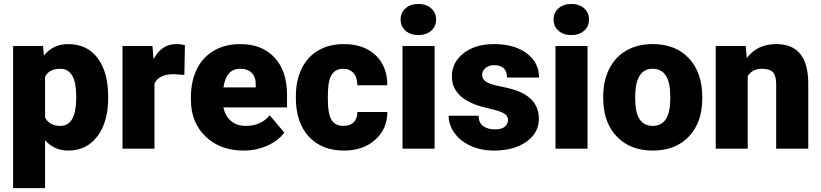

<svg xmlns="http://www.w3.org/2000/svg" viewBox="-20 -765 4224 988"><path d="M536.6 -260.3Q536.6 -137.2 481.2 -63.7Q425.8 9.8 331.5 9.8Q258.8 9.8 211.9 -43.5V203.1H47.4V-528.3H201.2L206.1 -479.5Q253.4 -538.1 330.6 -538.1Q428.2 -538.1 482.4 -466.1Q536.6 -394 536.6 -268.1ZM372.1 -270.5Q372.1 -411.1 290 -411.1Q231.4 -411.1 211.9 -369.1V-161.1Q233.4 -117.2 291 -117.2Q369.6 -117.2 372.1 -252.9Z M928.7 -379.4 874.5 -383.3Q796.9 -383.3 774.9 -334.5V0H610.4V-528.3H764.6L770 -460.4Q811.5 -538.1 885.7 -538.1Q912.1 -538.1 931.6 -532.2Z M1234.4 9.8Q1112.8 9.8 1037.6 -62.7Q962.4 -135.3 962.4 -251.5V-265.1Q962.4 -346.2 992.4 -408.2Q1022.5 -470.2 1080.1 -504.2Q1137.7 -538.1 1216.8 -538.1Q1328.1 -538.1 1392.6 -469Q1457 -399.9 1457 -276.4V-212.4H1129.9Q1138.7 -168 1168.5 -142.6Q1198.2 -117.2 1245.6 -117.2Q1323.7 -117.2 1367.7 -171.9L1442.9 -83Q1412.1 -40.5 1355.7 -15.4Q1299.3 9.8 1234.4 9.8ZM1215.8 -411.1Q1143.6 -411.1 1129.9 -315.4H1295.9V-328.1Q1296.9 -367.7 1275.9 -389.4Q1254.9 -411.1 1215.8 -411.1Z M1746.6 -117.2Q1781.2 -117.2 1800.3 -136Q1819.3 -154.8 1818.8 -188.5H1973.1Q1973.1 -101.6 1910.9 -45.9Q1848.6 9.8 1750.5 9.8Q1635.3 9.8 1568.8 -62.5Q1502.4 -134.8 1502.4 -262.7V-269.5Q1502.4 -349.6 1532 -410.9Q1561.5 -472.2 1617.2 -505.1Q1672.9 -538.1 1749 -538.1Q1852.1 -538.1 1912.6 -481Q1973.1 -423.8 1973.1 -326.2H1818.8Q1818.8 -367.2 1798.8 -389.2Q1778.8 -411.1 1745.1 -411.1Q1681.2 -411.1 1670.4 -329.6Q1667 -303.7 1667 -258.3Q1667 -178.7 1686 -147.9Q1705.1 -117.2 1746.6 -117.2Z M2216.3 0H2051.3V-528.3H2216.3ZM2041.5 -664.6Q2041.5 -699.7 2066.9 -722.2Q2092.3 -744.6 2132.8 -744.6Q2173.3 -744.6 2198.7 -722.2Q2224.1 -699.7 2224.1 -664.6Q2224.1 -629.4 2198.7 -606.9Q2173.3 -584.5 2132.8 -584.5Q2092.3 -584.5 2066.9 -606.9Q2041.5 -629.4 2041.5 -664.6Z M2594.2 -148.4Q2594.2 -169.4 2572.3 -182.1Q2550.3 -194.8 2488.8 -208.5Q2427.2 -222.2 2387.2 -244.4Q2347.2 -266.6 2326.2 -298.3Q2305.2 -330.1 2305.2 -371.1Q2305.2 -443.8 2365.2 -491Q2425.3 -538.1 2522.5 -538.1Q2627 -538.1 2690.4 -490.7Q2753.9 -443.4 2753.9 -366.2H2588.9Q2588.9 -429.7 2522 -429.7Q2496.1 -429.7 2478.5 -415.3Q2460.9 -400.9 2460.9 -379.4Q2460.9 -357.4 2482.4 -343.8Q2503.9 -330.1 2551 -321.3Q2598.1 -312.5 2633.8 -300.3Q2752.9 -259.3 2752.9 -153.3Q2752.9 -81.1 2688.7 -35.6Q2624.5 9.8 2522.5 9.8Q2454.6 9.8 2401.4 -14.6Q2348.1 -39.1 2318.4 -81.1Q2288.6 -123 2288.6 -169.4H2442.4Q2443.4 -132.8 2466.8 -116Q2490.2 -99.1 2526.9 -99.1Q2560.5 -99.1 2577.4 -112.8Q2594.2 -126.5 2594.2 -148.4Z M3003.4 0H2838.4V-528.3H3003.4ZM2828.6 -664.6Q2828.6 -699.7 2854 -722.2Q2879.4 -744.6 2919.9 -744.6Q2960.4 -744.6 2985.8 -722.2Q3011.2 -699.7 3011.2 -664.6Q3011.2 -629.4 2985.8 -606.9Q2960.4 -584.5 2919.9 -584.5Q2879.4 -584.5 2854 -606.9Q2828.6 -629.4 2828.6 -664.6Z M3084 -269Q3084 -348.1 3114.7 -409.9Q3145.5 -471.7 3203.1 -504.9Q3260.7 -538.1 3338.4 -538.1Q3457 -538.1 3525.4 -464.6Q3593.8 -391.1 3593.8 -264.6V-258.8Q3593.8 -135.3 3525.1 -62.7Q3456.5 9.8 3339.4 9.8Q3226.6 9.8 3158.2 -57.9Q3089.8 -125.5 3084.5 -241.2ZM3248.5 -258.8Q3248.5 -185.5 3271.5 -151.4Q3294.4 -117.2 3339.4 -117.2Q3427.2 -117.2 3429.2 -252.4V-269Q3429.2 -411.1 3338.4 -411.1Q3255.9 -411.1 3249 -288.6Z M3817.4 -528.3 3822.8 -466.3Q3877.4 -538.1 3973.6 -538.1Q4056.2 -538.1 4096.9 -488.8Q4137.7 -439.5 4139.2 -340.3V0H3974.1V-333.5Q3974.1 -373.5 3958 -392.3Q3941.9 -411.1 3899.4 -411.1Q3851.1 -411.1 3827.6 -373V0H3663.1V-528.3Z"/></svg>

Font: Sadagaat-English
Style: Regular
Weight: 900
Designer: Ahmed alsheikh
Foundry: Ahmed alsheikh Design
Version: Version 2.137;January 17, 2018;FontCreator 11.0.0.2408 64-bi